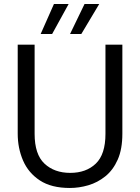

<svg xmlns="http://www.w3.org/2000/svg" viewBox="-20 -922 696 954"><path d="M327 12Q235 12 178 -25.5Q121 -63 94.5 -124.5Q68 -186 68 -258V-700H152V-257Q152 -155 201 -109Q250 -63 329 -63Q408 -63 456 -109Q504 -155 504 -257V-700H588V-258Q588 -181 565 -129Q542 -77 503.5 -46Q465 -15 419 -1.5Q373 12 327 12ZM328 -753 400 -902H473L384 -753ZM182 -753 248 -902H321L239 -753Z"/></svg>

Font: Rethink Sans
Style: Regular
Weight: 400
Designer: The Rethink Sans project authors (Hans Thiessen). DM Sans designed by Colophon Foundry.
Foundry: Rethink Communications LLC
Version: Version 1.001